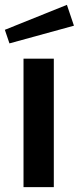

<svg xmlns="http://www.w3.org/2000/svg" viewBox="-20 -772 325 792"><path d="M202 0V-530H77V0ZM285 -666 256 -752 0 -649 19 -593Z"/></svg>

Font: Morrison SemiBold
Style: Regular
Weight: 600
Designer: Pablo Impallari, Rodrigo Fuenzalida (Modified by Dan O. Williams)
Version: Version 0.030; ttfautohint (v1.8.1)